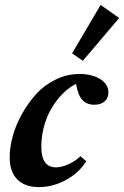

<svg xmlns="http://www.w3.org/2000/svg" viewBox="-20 -743 500 774"><path d="M314 -498 270.5 -527.8 385.7 -723.1 460.4 -670.4ZM136.2 11.2Q80.1 11.2 49.6 -19.8Q19 -50.8 19 -109.4Q19 -147.9 31 -192.6Q43 -237.3 67.6 -282Q92.3 -326.7 125 -363Q157.7 -399.4 203.9 -422.1Q250 -444.8 300.8 -444.8Q349.6 -444.8 383.3 -424.6Q417 -404.3 417 -370.1Q417 -347.7 401.9 -334.2Q386.7 -320.8 360.4 -320.8Q329.1 -320.8 311.5 -340.6Q293.9 -360.4 286.6 -405.3Q242.2 -381.3 209.7 -339.1Q177.2 -296.9 161.9 -248.8Q146.5 -200.7 146.5 -151.9Q146.5 -68.4 205.6 -68.4Q228 -68.4 255.9 -80.8Q283.7 -93.3 304.2 -113.3L327.6 -93.3Q298.8 -46.4 246.1 -17.6Q193.4 11.2 136.2 11.2Z"/></svg>

Font: Elstob ExtraBold
Style: Italic
Weight: 800
Italic angle: -20°
Designer: Peter S. Baker
Version: Version 1.015